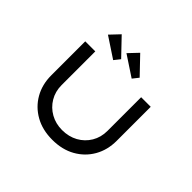

<svg xmlns="http://www.w3.org/2000/svg" viewBox="-208 -1195 1460 1460"><g transform="rotate(45 522.0 -464.5)"><path d="M522 6Q416 6 337 -38.5Q258 -83 214 -160Q170 -237 170 -335V-701H278V-339Q278 -270 310.5 -215.5Q343 -161 398.5 -130Q454 -99 522 -99Q594 -99 650 -130Q706 -161 738.5 -215.5Q771 -270 771 -339V-701H874V-335Q874 -237 830 -160Q786 -83 707 -38.5Q628 6 522 6ZM620 -750 455 -859 527 -935 658 -798ZM421 -750 256 -859 328 -935 459 -798Z"/></g></svg>

Font: Lexend Zetta
Style: Regular
Weight: 400
Designer: Bonnie Shaver-Troup, Thomas Jockin
Foundry: Lexend
Version: Version 1.007